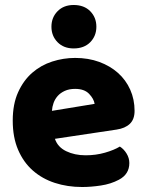

<svg xmlns="http://www.w3.org/2000/svg" viewBox="-20 -733 590 769"><path d="M309 16Q250 16 199.5 -0.5Q149 -17 111.5 -50Q74 -83 52.5 -133Q31 -183 31 -250Q31 -316 52.5 -363.5Q74 -411 109 -441.5Q144 -472 189 -486.5Q234 -501 281 -501Q334 -501 377.5 -485Q421 -469 452.5 -441Q484 -413 501.5 -374Q519 -335 519 -289Q519 -255 500 -237Q481 -219 447 -214L200 -177Q211 -144 245 -127.5Q279 -111 323 -111Q364 -111 400.5 -121.5Q437 -132 460 -146Q476 -136 487 -118Q498 -100 498 -80Q498 -35 456 -13Q424 4 384 10Q344 16 309 16ZM281 -377Q257 -377 239.5 -369Q222 -361 211 -348.5Q200 -336 194.5 -320.5Q189 -305 188 -289L359 -317Q356 -337 337 -357Q318 -377 281 -377ZM186 -626Q186 -663 210.5 -688Q235 -713 275 -713Q317 -713 341.5 -688Q366 -663 366 -626Q366 -589 341.5 -564Q317 -539 275 -539Q235 -539 210.5 -564Q186 -589 186 -626Z"/></svg>

Font: Baloo Cyrillic
Style: Regular
Weight: 400
Designer: Ek Type, Denis Ignatov
Foundry: Ek Type
Version: Version 1.50 July 26, 2019